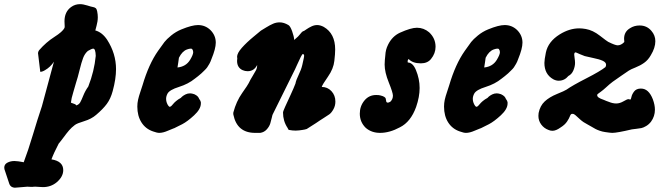

<svg xmlns="http://www.w3.org/2000/svg" viewBox="-108 -627 3112 906"><path d="M306.6 -386.7Q292 -374 284.2 -353.5Q276.4 -333 267.6 -296.9Q258.8 -260.7 251 -237.3Q247.1 -221.7 237.8 -191.9Q228.5 -162.1 226.6 -142.6Q231.4 -140.6 235.8 -139.2Q240.2 -137.7 242.7 -136.7Q245.1 -135.7 247.1 -134.8Q249 -133.8 249.5 -132.8Q250 -131.8 251 -130.9Q251 -129.9 252 -129.9H252.9Q264.6 -133.8 270.5 -144Q276.4 -154.3 285.2 -176.3Q293.9 -198.2 308.6 -218.8Q336.9 -291 343.8 -363.3Q342.8 -397.5 332 -397.5Q325.2 -397.5 306.6 -386.7ZM3.9 138.7Q25.4 82 46.9 9.8Q68.4 -62.5 89.8 -126L146.5 -335.9Q129.9 -310.5 104.5 -295.9Q91.8 -288.1 82 -288.1L71.3 -377Q73.2 -386.7 77.1 -390.6Q109.4 -427.7 148.4 -452.6Q187.5 -477.5 196.3 -495.1Q196.3 -496.1 196.8 -498Q197.3 -500 197.3 -502Q197.3 -504.9 196.8 -513.2Q196.3 -521.5 196.3 -526.4Q196.3 -571.3 227.5 -593.8Q246.1 -607.4 269.5 -607.4Q284.2 -607.4 304.2 -601.1Q324.2 -594.7 327.1 -594.7Q338.9 -592.8 343.8 -588.4Q348.6 -584 350.6 -573.2Q353.5 -558.6 353.5 -545.9Q353.5 -526.4 347.7 -505.9Q341.8 -485.4 341.8 -483.4Q374 -474.6 397.5 -439.5Q439.5 -374 439.5 -300.8Q439.5 -254.9 423.8 -197.3Q414.1 -161.1 396 -136.7Q377.9 -112.3 345.7 -85Q323.2 -65.4 289.1 -55.2Q254.9 -44.9 245.1 -37.1Q229.5 -25.4 217.8 -11.7Q206.1 2 192.9 20Q179.7 38.1 168.9 50.8Q145.5 95.7 134.8 125Q190.4 133.8 190.4 175.8Q190.4 207 159.2 233.4Q131.8 255.9 94.7 255.9Q87.9 255.9 75.7 254.9Q63.5 253.9 58.6 253.9Q49.8 253.9 45.9 254.9H42Q34.2 254.9 28.3 254.4Q22.5 253.9 21.5 253.9Q15.6 253.9 -38.1 258.8Q-56.6 257.8 -63.5 242.2L-86.9 171.9Q-87.9 168 -87.9 164.1Q-87.9 148.4 -73.2 140.6Q-58.6 132.8 -40 132.8Q-31.2 132.8 -21 134.3Q-10.7 135.7 -3.9 137.2Q2.9 138.7 3.9 138.7Z M729.5 -308.6Q769.5 -312.5 789.1 -344.7Q803.7 -369.1 803.7 -380.9Q803.7 -388.7 798.8 -395.5Q793.9 -400.4 774.4 -393.6Q752 -385.7 736.3 -354.5Q735.4 -348.6 733.4 -333.5Q731.4 -318.4 729.5 -308.6ZM692.4 -123Q696.3 -123 700.7 -127Q705.1 -130.9 709 -136.2Q712.9 -141.6 722.7 -149.9Q732.4 -158.2 745.1 -165L751 -170.9Q757.8 -176.8 767.6 -181.6Q777.3 -186.5 789.1 -186.5Q790 -186.5 793 -186Q795.9 -185.5 797.9 -185.5Q809.6 -183.6 818.4 -177.2Q827.1 -170.9 829.1 -166L832 -160.2Q838.9 -151.4 839.8 -144.5V-138.7Q839.8 -112.3 808.1 -83Q776.4 -53.7 752 -41Q727.5 -28.3 712.9 -21.5H711.9Q708 -20.5 684.6 -10.3Q661.1 0 643.6 0Q632.8 0 614.3 -6.8Q579.1 -18.6 559.6 -49.3Q540 -80.1 540 -124Q540 -140.6 543.5 -156.2Q546.9 -171.9 554.7 -194.8Q562.5 -217.8 564.5 -224.6Q593.8 -324.2 637.7 -386.7Q658.2 -416 668 -428.7Q677.7 -441.4 699.7 -459.5Q721.7 -477.5 748 -488.3Q797.9 -508.8 826.2 -508.8Q860.4 -508.8 884.8 -485.4Q910.2 -460 910.2 -425.8Q910.2 -397.5 889.6 -347.7Q885.7 -335.9 879.9 -325.7Q874 -315.4 869.6 -309.1Q865.2 -302.7 855.5 -293.5Q845.7 -284.2 842.3 -280.8Q838.9 -277.3 826.7 -267.6Q814.5 -257.8 811.5 -255.9Q780.3 -230.5 736.3 -216.8Q692.4 -203.1 682.6 -185.5Q675.8 -172.9 675.8 -160.2Q675.8 -150.4 679.2 -141.6Q682.6 -132.8 686.5 -127.9Q690.4 -123 692.4 -123Z M1277.3 -286.1 1178.7 -86.9Q1177.7 -85.9 1174.8 -72.8Q1171.9 -59.6 1167.5 -44.9Q1163.1 -30.3 1150.9 -16.6Q1138.7 -2.9 1120.1 0H1095.7Q1010.7 0 993.2 -85.9Q992.2 -91.8 993.2 -96.7Q1006.8 -148.4 1034.7 -188Q1062.5 -227.5 1065.4 -234.4Q1073.2 -251 1084 -268.1Q1094.7 -285.2 1100.1 -295.9Q1105.5 -306.6 1105.5 -320.3Q1090.8 -291 1060.5 -291Q1047.9 -291 1037.1 -295.9Q1010.7 -307.6 1010.7 -339.8L1011.7 -352.5Q1011.7 -353.5 1011.2 -355.5Q1010.7 -357.4 1010.7 -358.4Q1010.7 -376 1033.2 -401.4Q1055.7 -426.8 1088.9 -454.1Q1122.1 -481.4 1123 -482.4Q1129.9 -486.3 1147.9 -497.6Q1166 -508.8 1180.7 -515.1Q1195.3 -521.5 1211.9 -521.5Q1231.4 -521.5 1252.9 -508.8Q1261.7 -503.9 1270.5 -479.5Q1279.3 -455.1 1280.3 -438.5L1298.8 -455.1L1317.4 -476.6Q1323.2 -480.5 1327.1 -481.4Q1329.1 -482.4 1338.9 -489.3Q1348.6 -496.1 1361.8 -502.4Q1375 -508.8 1388.7 -508.8Q1403.3 -508.8 1419.9 -500Q1473.6 -468.8 1473.6 -393.6Q1473.6 -373 1469.7 -339.8Q1465.8 -302.7 1439.5 -265.1Q1413.1 -227.5 1410.2 -216.8Q1437.5 -216.8 1456.1 -196.8Q1474.6 -176.8 1474.6 -147.5Q1474.6 -127.9 1465.3 -111.3Q1456.1 -94.7 1445.8 -87.4Q1435.5 -80.1 1420.4 -70.8Q1405.3 -61.5 1401.4 -58.6Q1395.5 -53.7 1339.8 -18.6L1336.9 -17.6Q1334 -16.6 1329.1 -15.6Q1324.2 -14.6 1317.9 -13.7Q1311.5 -12.7 1303.2 -11.7Q1294.9 -10.7 1287.1 -10.7Q1272.5 -10.7 1256.8 -13.7Q1254.9 -13.7 1253.9 -14.6Q1252.9 -15.6 1252.4 -16.6Q1252 -17.6 1251 -19.5Q1250 -21.5 1249 -23.4Q1227.5 -55.7 1227.5 -95.7Q1227.5 -101.6 1237.8 -124Q1248 -146.5 1263.2 -179.2Q1278.3 -211.9 1286.1 -232.4Q1289.1 -249 1301.3 -273.9Q1313.5 -298.8 1318.4 -320.3Q1320.3 -328.1 1322.3 -337.9Q1324.2 -347.7 1325.7 -353.5Q1327.1 -359.4 1327.1 -363.3Q1327.1 -371.1 1321.3 -372.1Q1318.4 -372.1 1311.5 -358.9Q1304.7 -345.7 1293.9 -321.3Q1283.2 -296.9 1277.3 -286.1Z M1816.4 -332Q1839.8 -332 1854.5 -296.9Q1872.1 -254.9 1872.1 -211.9Q1872.1 -169.9 1855.5 -122.1Q1830.1 -51.8 1779.3 -26.4Q1730.5 0 1685.5 0Q1645.5 0 1618.2 -23.4Q1589.8 -50.8 1589.8 -90.8Q1589.8 -126 1611.3 -152.3Q1632.8 -178.7 1667 -178.7Q1679.7 -178.7 1686.5 -176.8Q1699.2 -173.8 1705.1 -169.9Q1710.9 -166 1711.9 -162.6Q1712.9 -159.2 1713.9 -152.3Q1714.8 -136.7 1733.4 -146.5Q1746.1 -158.2 1746.1 -175.8Q1746.1 -189.5 1726.6 -237.8Q1707 -286.1 1707 -322.3Q1707 -336.9 1708 -343.8Q1709 -347.7 1710 -363.8Q1710.9 -379.9 1713.9 -391.6Q1716.8 -403.3 1723.6 -417Q1743.2 -456.1 1779.3 -472.7Q1831.1 -496.1 1859.4 -496.1Q1891.6 -496.1 1917 -474.6Q1947.3 -446.3 1947.3 -406.2Q1947.3 -375 1925.8 -348.6Q1909.2 -328.1 1877.9 -328.1Q1838.9 -328.1 1820.3 -348.6Q1813.5 -341.8 1816.4 -332Z M2176.8 -308.6Q2216.8 -312.5 2236.3 -344.7Q2251 -369.1 2251 -380.9Q2251 -388.7 2246.1 -395.5Q2241.2 -400.4 2221.7 -393.6Q2199.2 -385.7 2183.6 -354.5Q2182.6 -348.6 2180.7 -333.5Q2178.7 -318.4 2176.8 -308.6ZM2139.6 -123Q2143.6 -123 2147.9 -127Q2152.3 -130.9 2156.2 -136.2Q2160.2 -141.6 2169.9 -149.9Q2179.7 -158.2 2192.4 -165L2198.2 -170.9Q2205.1 -176.8 2214.8 -181.6Q2224.6 -186.5 2236.3 -186.5Q2237.3 -186.5 2240.2 -186Q2243.2 -185.5 2245.1 -185.5Q2256.8 -183.6 2265.6 -177.2Q2274.4 -170.9 2276.4 -166L2279.3 -160.2Q2286.1 -151.4 2287.1 -144.5V-138.7Q2287.1 -112.3 2255.4 -83Q2223.6 -53.7 2199.2 -41Q2174.8 -28.3 2160.2 -21.5H2159.2Q2155.3 -20.5 2131.8 -10.3Q2108.4 0 2090.8 0Q2080.1 0 2061.5 -6.8Q2026.4 -18.6 2006.8 -49.3Q1987.3 -80.1 1987.3 -124Q1987.3 -140.6 1990.7 -156.2Q1994.1 -171.9 2002 -194.8Q2009.8 -217.8 2011.7 -224.6Q2041 -324.2 2085 -386.7Q2105.5 -416 2115.2 -428.7Q2125 -441.4 2147 -459.5Q2168.9 -477.5 2195.3 -488.3Q2245.1 -508.8 2273.4 -508.8Q2307.6 -508.8 2332 -485.4Q2357.4 -460 2357.4 -425.8Q2357.4 -397.5 2336.9 -347.7Q2333 -335.9 2327.1 -325.7Q2321.3 -315.4 2316.9 -309.1Q2312.5 -302.7 2302.7 -293.5Q2293 -284.2 2289.6 -280.8Q2286.1 -277.3 2273.9 -267.6Q2261.7 -257.8 2258.8 -255.9Q2227.5 -230.5 2183.6 -216.8Q2139.6 -203.1 2129.9 -185.5Q2123 -172.9 2123 -160.2Q2123 -150.4 2126.5 -141.6Q2129.9 -132.8 2133.8 -127.9Q2137.7 -123 2139.6 -123Z M2608.4 -379.9Q2601.6 -379.9 2601.6 -369.1Q2601.6 -365.2 2603.5 -352.5Q2605.5 -339.8 2605.5 -330.1Q2605.5 -313.5 2597.7 -294.9Q2589.8 -276.4 2574.2 -268.6Q2555.7 -246.1 2528.3 -246.1Q2515.6 -246.1 2502.9 -252.9Q2460.9 -276.4 2460.9 -330.1Q2460.9 -344.7 2467.8 -378.9Q2478.5 -430.7 2533.2 -464.8Q2579.1 -493.2 2625 -493.2Q2639.6 -493.2 2656.2 -490.2Q2689.5 -484.4 2722.7 -458.5Q2755.9 -432.6 2761.7 -429.7Q2794.9 -413.1 2806.6 -413.1Q2822.3 -413.1 2836.9 -427.7Q2837.9 -428.7 2837.9 -431.6Q2837.9 -432.6 2837.4 -437Q2836.9 -441.4 2836.9 -444.3Q2836.9 -477.5 2865.2 -494.1Q2884.8 -506.8 2910.2 -506.8Q2944.3 -506.8 2965.8 -481.4Q2984.4 -460 2984.4 -432.6Q2984.4 -401.4 2962.9 -366.2Q2950.2 -343.8 2931.6 -330.6Q2913.1 -317.4 2890.6 -308.6Q2868.2 -299.8 2859.4 -293.9Q2845.7 -284.2 2822.3 -268.6Q2798.8 -252.9 2783.2 -241.2Q2767.6 -229.5 2751 -213.9Q2739.3 -203.1 2728 -194.8Q2716.8 -186.5 2713.4 -184.1Q2710 -181.6 2710 -178.7Q2710 -176.8 2710.4 -174.8Q2710.9 -172.9 2712.4 -170.9Q2713.9 -168.9 2715.8 -167.5Q2717.8 -166 2720.7 -164.6Q2723.6 -163.1 2726.1 -161.6Q2728.5 -160.2 2733.4 -158.7Q2738.3 -157.2 2742.2 -155.3Q2746.1 -153.3 2752.4 -150.9Q2758.8 -148.4 2764.6 -146.5Q2783.2 -138.7 2799.8 -138.7Q2816.4 -138.7 2834 -148.9Q2851.6 -159.2 2857.4 -159.2Q2860.4 -159.2 2866.2 -157.2Q2869.1 -157.2 2871.6 -169.4Q2874 -181.6 2883.8 -194.8Q2893.6 -208 2913.1 -209H2917Q2953.1 -209 2972.7 -158.2Q2982.4 -131.8 2982.4 -109.4Q2982.4 -78.1 2963.9 -52.7Q2954.1 -40 2940.9 -32.2Q2927.7 -24.4 2918 -22.5Q2908.2 -20.5 2893.6 -19Q2878.9 -17.6 2874 -16.6Q2803.7 0 2781.2 0Q2772.5 0 2747.1 -3.9Q2733.4 -5.9 2721.2 -10.3Q2709 -14.6 2701.7 -18.6Q2694.3 -22.5 2682.1 -29.8Q2669.9 -37.1 2664.1 -40Q2644.5 -49.8 2629.9 -63Q2615.2 -76.2 2607.9 -83Q2600.6 -89.8 2593.8 -89.8H2590.8Q2585 -88.9 2581.5 -79.1Q2578.1 -69.3 2567.9 -53.7Q2557.6 -38.1 2537.1 -25.4Q2515.6 -9.8 2499 -9.8Q2489.3 -9.8 2480.5 -13.7Q2459 -21.5 2445.8 -39.6Q2432.6 -57.6 2432.6 -80.1Q2432.6 -88.9 2433.6 -93.8Q2440.4 -127.9 2462.4 -148.4Q2484.4 -168.9 2520.5 -183.6Q2556.6 -198.2 2565.4 -204.1Q2592.8 -223.6 2658.7 -257.3Q2724.6 -291 2749 -310.5Q2752 -316.4 2752 -321.3Q2752 -333 2735.8 -340.3Q2719.7 -347.7 2690.4 -353.5Q2661.1 -359.4 2651.4 -362.3Q2638.7 -367.2 2627.9 -371.6Q2617.2 -376 2613.8 -377.9Q2610.4 -379.9 2608.4 -379.9Z"/></svg>

Font: Essays1743
Style: BoldItalic
Weight: 700
Italic angle: -10°
Designer: Based on the typeface in a 1743 English translation of the essays of Montaigne.  PostScript/TrueType font designed by Jo
Version: Version 002.100